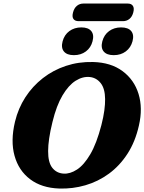

<svg xmlns="http://www.w3.org/2000/svg" viewBox="-20 -1072 832 1107"><path d="M516 -714.5Q619 -712 686.2 -662.2Q753.5 -612.5 778.8 -530.5Q804 -448.5 781 -348.5Q760 -255 715 -185.5Q670 -116 607.8 -70.5Q545.5 -25 472.2 -3.8Q399 17.5 321.5 15Q220 11.5 153.8 -38.5Q87.5 -88.5 63.8 -174Q40 -259.5 66.5 -370.5Q85 -447.5 126.2 -511.2Q167.5 -575 227.2 -621.5Q287 -668 360.2 -692.2Q433.5 -716.5 516 -714.5ZM346.5 -71Q384 -68.5 424 -94.5Q464 -120.5 500.5 -182.5Q537 -244.5 564.5 -350.5Q576.5 -397.5 581.5 -434.8Q586.5 -472 586 -501Q585.5 -561 560.8 -592.5Q536 -624 497.5 -628Q457 -632 416.2 -606.5Q375.5 -581 340.5 -522.2Q305.5 -463.5 282.5 -368.5Q269.5 -316 263.5 -274.5Q257.5 -233 257.5 -201.5Q257 -135.5 281.5 -104.5Q306 -73.5 346.5 -71ZM406 -754Q366 -754 348.5 -775.2Q331 -796.5 341 -834Q351 -871.5 380 -892.8Q409 -914 449 -914Q489 -914 506.2 -892.8Q523.5 -871.5 513.5 -834Q504 -797 475.2 -775.5Q446.5 -754 406 -754ZM635.5 -754Q595.5 -754 577.8 -775.2Q560 -796.5 570 -834Q580 -871.5 609 -892.8Q638 -914 678 -914Q719 -914 736.5 -892.8Q754 -871.5 744 -834Q734 -797 705.2 -775.5Q676.5 -754 635.5 -754ZM401 -1000Q407.5 -1025.5 423.5 -1038.5Q439.5 -1051.5 460.5 -1051.5H716.5Q737.5 -1051.5 746.2 -1038.2Q755 -1025 748.5 -1000.5Q742 -975.5 726.2 -962.8Q710.5 -950 689 -950H433.5Q412 -950 403.2 -963Q394.5 -976 401 -1000Z"/></svg>

Font: Fraunces 9pt S100
Style: Bold Italic
Weight: 700
Italic angle: -16°
Version: Version 1.000; ttfautohint (v1.8.3)